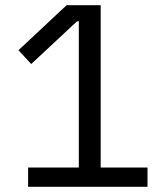

<svg xmlns="http://www.w3.org/2000/svg" viewBox="-20 -718 640 738"><path d="M88 0V-74H283V-636H276L100 -472L51 -525L236 -698H367V-74H547V0Z"/></svg>

Font: IBM Plex Sans KR
Style: Regular
Weight: 400
Designer: Mike Abbink; Paul van der Laan; Pieter van Rosmalen; Wujin Sim; Chorong Kim; Dohee Lee;
Foundry: Sandoll Inc.
Version: Version 1.001